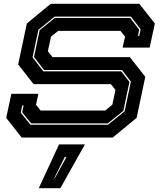

<svg xmlns="http://www.w3.org/2000/svg" viewBox="-20 -720 852 1005"><path d="M93.5 0 12.5 -103 39.5 -229H181L168.5 -172L192.5 -141.5H531L568 -172L584.5 -249L560.5 -279.5H156L75 -382.5L120.5 -597L245.5 -700H709.5L790.5 -597L763.5 -471H622L634.5 -528L610.5 -558.5H284.5L247 -528L230.5 -451.5L255 -421H659.5L740.5 -318L695 -103L570 0ZM139.5 -67H545L632.5 -137.5L665 -293L618.5 -353.5H210.5L158 -422L187.5 -562L267 -626H661.5L708.5 -564.5L702 -532.5H709L716 -566.5L665.5 -633H266L181 -564L150.5 -420L207 -346.5H614.5L657.5 -291L625.5 -139.5L544 -74H143.5L96 -132L103.5 -168H96.5L88.5 -130ZM183 265 289 36H424.5L296 265ZM264 212H267L328 102H319Z"/></svg>

Font: Tourney Expanded ExtraBold
Style: Italic
Weight: 800
Width: 7
Italic angle: -12°
Designer: Tyler Finck
Foundry: Etcetera Type Co
Version: Version 1.010; ttfautohint (v1.8.3)